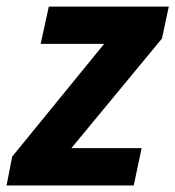

<svg xmlns="http://www.w3.org/2000/svg" viewBox="-43 -566 535 586"><path d="M-22.9 0 -5.9 -87.9 274.9 -432.1H81.1L106 -545.9H472.2L451.2 -448.2L174.8 -113.8H389.2L365.2 0Z"/></svg>

Font: Open Sans Hebrew
Style: Bold Italic
Weight: 700
Italic angle: -12°
Foundry: Ascender Corporation, Yanek Iontef
Version: Version 2.001;PS 002.001;hotconv 1.0.70;makeotf.lib2.5.58329